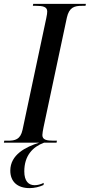

<svg xmlns="http://www.w3.org/2000/svg" viewBox="-47 -734 462 988"><path d="M-27 0H155C85 22 6 62 6 144C6 200 42 234 105 234C130 234 155 228 177 218L178 207C162 215 146 219 131 219C100 219 78 198 78 148C78 67 121 22 180 0H244L246 -10H229C194 -10 171 -14 171 -39C171 -48 174 -63 177 -79L297 -643C309 -697 336 -704 375 -704H393L395 -714H124L122 -704H139C174 -704 196 -699 196 -675C196 -669 195 -657 191 -640L69 -66C58 -16 31 -10 -7 -10H-25Z"/></svg>

Font: Noto Serif Display Condensed Medium
Style: Italic
Weight: 500
Width: 3
Italic angle: -12°
Designer: Monotype Design Team
Foundry: Monotype Imaging Inc.
Version: Version 2.009